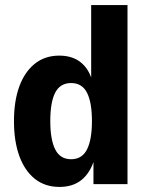

<svg xmlns="http://www.w3.org/2000/svg" viewBox="-20 -725 576 756"><path d="M214 11Q157 11 117 -21Q77 -53 56 -111Q35 -169 35 -248Q35 -327 56 -384.5Q77 -442 117 -474Q157 -506 213 -506Q265 -506 298 -479.5Q331 -453 344 -404H339V-705H482V0H348V-96H351Q335 -44 301 -16.5Q267 11 214 11ZM260 -98Q303 -98 322.5 -136.5Q342 -175 342 -248Q342 -322 322.5 -360Q303 -398 260 -398Q217 -398 197.5 -360.5Q178 -323 178 -248Q178 -175 197.5 -136.5Q217 -98 260 -98Z"/></svg>

Font: Nunito Sans 10pt Condensed ExtraBold
Style: Regular
Weight: 800
Width: 3
Designer: Vernon Adams
Foundry: Vernon Adams
Version: Version 3.101;gftools[0.9.27]